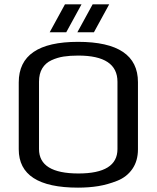

<svg xmlns="http://www.w3.org/2000/svg" viewBox="-20 -851 719 881"><path d="M613 -474V-166Q613 -113 587.5 -76Q562 -39 518 -21.5Q474 -4 431 3Q388 10 338 10Q66 10 66 -166V-473Q66 -659 338 -659Q613 -659 613 -474ZM519 -167V-476Q519 -596 339 -596Q301 -596 272 -591.5Q243 -587 216 -574.5Q189 -562 174 -537.5Q159 -513 159 -476V-167Q159 -55 340 -55Q519 -55 519 -167ZM284 -703H208L278 -831H354ZM411 -703H335L405 -831H481Z"/></svg>

Font: Play
Style: Regular
Weight: 400
Designer: Jonas Hecksher
Foundry: Jonas Hecksher, Playtypeª, e-types AS
Version: Version 1.002